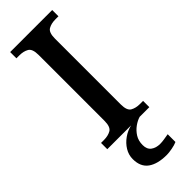

<svg xmlns="http://www.w3.org/2000/svg" viewBox="-310 -736 998 998"><g transform="rotate(-45 189.0 -237.0)"><path d="M35 0V-46H57Q87 -46 108 -58Q129 -70 129 -115V-599Q129 -644 108 -656Q87 -668 57 -668H35V-714H344V-668H321Q291 -668 270 -656Q249 -644 249 -599V-115Q249 -70 270 -58Q291 -46 321 -46H344V0ZM233 240Q166 240 129 213.5Q92 187 92 130Q92 99 108.5 72Q125 45 152 26Q179 7 210 0H273Q252 6 230.5 21.5Q209 37 194.5 60Q180 83 180 115Q180 146 199.5 160.5Q219 175 249 175Q263 175 278.5 172.5Q294 170 312 167V224Q297 231 272.5 235.5Q248 240 233 240Z"/></g></svg>

Font: Noto Serif Tibetan Medium
Style: Regular
Weight: 500
Designer: Monotype Design Team
Foundry: Monotype Imaging Inc.
Version: Version 2.103; ttfautohint (v1.8.4.7-5d5b)